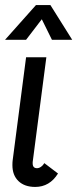

<svg xmlns="http://www.w3.org/2000/svg" viewBox="-20 -727 314 758"><path d="M109 -82Q109 -63 126 -63Q134 -63 142 -68.5Q150 -74 155 -83L209 -42Q176 11 119 11Q77 11 53 -12Q29 -35 29 -75Q29 -87 30 -94L83 -501H163L109 -87ZM122 -707H179L265 -570H185L145 -651L83 -570H0Z"/></svg>

Font: Bellota Text
Style: Bold Italic
Weight: 700
Italic angle: -7.5°
Designer: Kemie Guaida
Foundry: Kemie Guaida
Version: Version 4.001